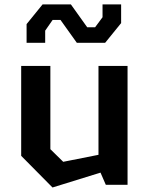

<svg xmlns="http://www.w3.org/2000/svg" viewBox="-20 -820 660 852"><path d="M203.5 -527.5H74V-128.5L213 12L426 -54L449.5 0H546V-527.5H417V-133L260.5 -102L203.5 -158ZM294.5 -800.5H169L98 -713V-630H180.5V-684L213.5 -731.5H248.5L321 -630H446.5L517.5 -717.5V-800.5H435V-743.5L402 -699H367Z"/></svg>

Font: Monaspace Krypton SemiBold
Style: Regular
Weight: 600
Designer: Riley Cran & the Lettermatic Team
Foundry: Lettermatic
Version: Version 1.200 (Monaspace Krypton)